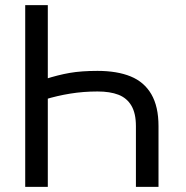

<svg xmlns="http://www.w3.org/2000/svg" viewBox="-20 -727 722 747"><path d="M508.8 0V-236.3Q508.8 -286.1 491.2 -315.9Q473.6 -345.7 440.9 -358.4Q408.2 -371.1 359.4 -371.1Q304.7 -371.1 253.4 -362.8Q202.1 -354.5 154.3 -339.8V-418.9Q206.1 -435.5 251.5 -443.4Q296.9 -451.2 359.4 -451.2Q435.5 -451.2 488.3 -429.7Q541 -408.2 568.8 -360.4Q596.7 -312.5 596.7 -236.3V0ZM78.1 0V-707H166V0Z"/></svg>

Font: WEMIX Pretendard Variable
Style: Regular
Weight: 400
Designer: Base glyphs from Inter by Rasmus Andersson; Hangeul glyphs from Noto Sans CJK(Source Han Sans) by Jang Soo-young and Kan
Foundry: Kil Hyung-jin
Version: Version 1.000;Glyphs 3.2 (3208)